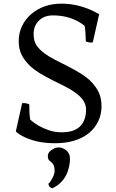

<svg xmlns="http://www.w3.org/2000/svg" viewBox="-20 -756 624 1037"><path d="M99.6 -198.7Q121.1 -201.2 138.2 -191.9Q138.2 -130.9 143.6 -109.4Q184.6 -72.3 246.1 -51.8Q278.3 -41.5 311.3 -41.5Q344.2 -41.5 367.4 -48.1Q390.6 -54.7 407.7 -69.3Q444.8 -101.1 444.8 -164.6Q444.8 -214.4 387.7 -254.9Q362.3 -273.4 329.6 -290L262.7 -323.2Q176.8 -366.7 144.5 -397.7Q112.3 -428.7 96.7 -460Q81.1 -491.2 81.1 -533.9Q81.1 -576.7 98.6 -614.3Q116.2 -651.9 147.5 -678.7Q213.4 -736.3 313 -736.3Q417.5 -736.3 515.6 -679.2L481 -526.9Q464.4 -523.9 443.4 -532.2Q443.4 -548.3 442.4 -563Q441.4 -577.6 440.4 -592.3Q439.5 -606.9 437 -616.7Q366.2 -672.9 266.1 -672.9Q215.8 -672.9 187.5 -641.6Q161.6 -613.8 161.6 -573.7Q161.6 -533.7 177.5 -510.7Q193.4 -487.8 219 -468.8Q244.6 -449.7 277.3 -433.1L344.7 -398.9Q432.6 -354 464.6 -322.8Q496.6 -291.5 512.5 -259Q528.3 -226.6 528.3 -181.9Q528.3 -137.2 510 -99.9Q491.7 -62.5 459 -36.1Q390.6 17.6 277.8 17.6Q182.6 17.6 115.2 -14.2Q85 -27.8 65.4 -45.9ZM238.3 88.4Q238.3 70.3 252 59.1Q286.1 30.8 319.3 44.9Q342.8 54.2 353 75.7Q357.9 86.4 357.9 104Q357.9 121.6 353.8 141.1Q349.6 160.6 343.3 176.8Q318.8 234.9 263.2 260.7Q248.5 256.8 245.1 249Q241.7 241.2 241.2 235.4Q245.6 235.4 255.4 219.2Q274.9 187 274.9 169.4Q274.9 151.9 272.2 143.1Q269.5 134.3 265.4 128.7Q261.2 123 256.6 119.6Q252 116.2 247.6 112.3Q238.3 103.5 238.3 88.4Z"/></svg>

Font: Trykker
Style: Regular
Weight: 400
Designer: Magnus Gaarde
Foundry: Magnus Gaarde
Version: Version 1.001